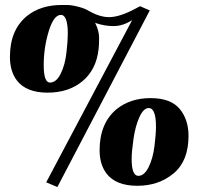

<svg xmlns="http://www.w3.org/2000/svg" viewBox="-20 -734 817 773"><path d="M363 -642Q379 -610 379 -581.5Q379 -553 377 -537Q368 -454 312.5 -407.5Q257 -361 171.5 -361Q86 -361 48 -410Q20 -447 20 -505Q20 -614 89 -670Q144 -714 229 -714H230Q232 -714 249.5 -714Q267 -714 294.5 -707Q322 -700 336 -691Q381 -665 419 -665Q461 -665 523 -698Q539 -706 544 -709L583 -692L211 19L166 0L512 -653Q475 -629 437 -629Q399 -629 363 -642ZM253 -598Q253 -674 225 -674Q197 -674 177 -611Q156 -543 156 -472Q156 -401 181.5 -401.5Q207 -402 224.5 -437.5Q242 -473 247.5 -522Q253 -571 253 -598ZM450 -295Q505 -339 586 -339Q667 -339 703 -296Q739 -253 739 -187Q739 -86 679 -36Q619 14 533 14Q447 14 409 -35Q381 -72 381 -129Q381 -238 450 -295ZM510 -94Q510 -26 537 -26Q561 -26 578.5 -61.5Q596 -97 602 -146.5Q608 -196 608 -223Q608 -299 579 -299Q558 -299 541.5 -263Q525 -227 517.5 -175Q510 -123 510 -94Z"/></svg>

Font: Cinzel Decorative Black
Style: Regular
Weight: 900
Designer: Natanael Gama
Version: Version 1.002;PS 001.002;hotconv 1.0.56;makeotf.lib2.0.21325